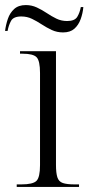

<svg xmlns="http://www.w3.org/2000/svg" viewBox="-42 -738 349 758"><path d="M24 0V-10H42Q88 -10 102 -24Q116 -38 116 -86V-450Q116 -498 102.5 -512Q89 -526 47 -526H37V-536H179V-87Q179 -55 184.5 -38Q190 -21 206 -15.5Q222 -10 253 -10H270V0ZM207 -610Q183 -610 162.5 -619.5Q142 -629 123 -641.5Q104 -654 84.5 -663.5Q65 -673 42 -673Q11 -673 1.5 -655.5Q-8 -638 -12 -616H-22Q-19 -640 -11 -663.5Q-3 -687 14 -702.5Q31 -718 60 -718Q83 -718 103.5 -708.5Q124 -699 142.5 -686.5Q161 -674 180.5 -664.5Q200 -655 223 -655Q253 -655 263 -671.5Q273 -688 277 -710H287Q285 -686 276.5 -662.5Q268 -639 251.5 -624.5Q235 -610 207 -610Z"/></svg>

Font: Noto Serif Display SemiCondensed Light
Style: Regular
Weight: 300
Width: 4
Designer: Monotype Design Team
Foundry: Monotype Imaging Inc.
Version: Version 2.009